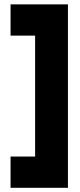

<svg xmlns="http://www.w3.org/2000/svg" viewBox="-20 -810 374 897"><path d="M29.3 -643.6V-789.6H297.4V67.4H29.3V-78.6H144V-643.6Z"/></svg>

Font: Estedad-FD Black
Style: Regular
Weight: 900
Designer: Amin Abedi
Version: Version 7.3